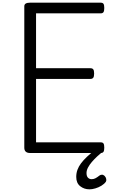

<svg xmlns="http://www.w3.org/2000/svg" viewBox="-20 -1146 852 1438"><path d="M206 0Q184 0 173 -10Q162 -20 162 -40V-1099Q162 -1113 173 -1119.5Q184 -1126 206 -1126H734Q749 -1126 755 -1117.5Q761 -1109 761 -1086Q761 -1064 755 -1055Q749 -1046 734 -1046H250V-635H657Q672 -635 678.5 -626.5Q685 -618 685 -595Q685 -573 678.5 -564Q672 -555 657 -555H250V-80H734Q749 -80 755 -71.5Q761 -63 761 -40Q761 -18 755 -9Q749 0 734 0ZM650 272Q610 272 580.5 248.5Q551 225 551 179Q551 151 560 126Q569 101 587 77Q605 53 631 28.5Q657 4 691 -22L753 -23V-14Q730 5 708 25.5Q686 46 668 67Q650 88 639 109Q628 130 628 150Q628 174 639 185Q650 196 666 196Q681 196 694 189.5Q707 183 726 168Q733 163 743 162.5Q753 162 763 171Q773 181 775.5 194Q778 207 773 215Q761 232 739.5 245Q718 258 694 265Q670 272 650 272Z"/></svg>

Font: Playwrite BR
Style: Regular
Weight: 400
Designer: Veronika Burian, José Scaglione
Foundry: TypeTogether
Version: Version 1.002